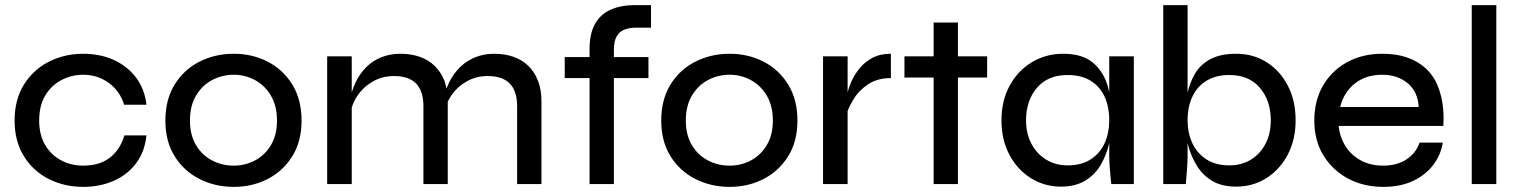

<svg xmlns="http://www.w3.org/2000/svg" viewBox="-20 -719 5939 750"><path d="M552 -190Q546 -128 512.5 -82.5Q479 -37 425 -13Q371 11 305 11Q232 11 171 -19.5Q110 -50 73.5 -108.5Q37 -167 37 -248Q37 -330 73.5 -388.5Q110 -447 171 -478Q232 -509 305 -509Q371 -509 424 -485Q477 -461 511 -416.5Q545 -372 552 -310H465Q448 -364 404.5 -395.5Q361 -427 305 -427Q259 -427 219.5 -406Q180 -385 156.5 -345.5Q133 -306 133 -248Q133 -192 156.5 -152.5Q180 -113 219 -92.5Q258 -72 305 -72Q369 -72 409 -103Q449 -134 466 -190Z M893 11Q820 11 759 -20Q698 -51 662 -109Q626 -167 626 -248Q626 -330 662 -388.5Q698 -447 759 -478Q820 -509 893 -509Q966 -509 1026 -478Q1086 -447 1122 -388.5Q1158 -330 1158 -248Q1158 -167 1122 -109Q1086 -51 1026 -20Q966 11 893 11ZM893 -72Q938 -72 976.5 -92.5Q1015 -113 1038.5 -152.5Q1062 -192 1062 -248Q1062 -305 1038.5 -345Q1015 -385 976.5 -406Q938 -427 893 -427Q848 -427 809 -406.5Q770 -386 746 -346Q722 -306 722 -248Q722 -192 745.5 -152.5Q769 -113 808 -92.5Q847 -72 893 -72Z M1258 -499H1354V-358Q1360 -378 1369 -397Q1385 -431 1410.5 -456.5Q1436 -482 1470 -495.5Q1504 -509 1544 -509Q1586 -509 1620 -497Q1654 -485 1678 -461.5Q1702 -438 1716 -404Q1721 -389 1724 -373Q1729 -386 1735 -398Q1751 -431 1777 -456.5Q1803 -482 1837 -495.5Q1871 -509 1910 -509Q1952 -509 1986 -497Q2020 -485 2044 -461.5Q2068 -438 2081.5 -403.5Q2095 -369 2095 -325V0H2000V-304Q2000 -363 1971.5 -392.5Q1943 -422 1885 -422Q1840 -422 1803 -401Q1766 -380 1743 -346Q1735 -334 1729 -322V0H1634V-304Q1634 -363 1605.5 -392.5Q1577 -422 1519 -422Q1474 -422 1437 -401Q1400 -380 1377 -346Q1361 -323 1354 -298V0H1258Z M2186 -496H2283V-528Q2283 -588 2304.5 -626Q2326 -664 2366 -681.5Q2406 -699 2459 -699H2523V-611H2463Q2441 -611 2421 -604Q2401 -597 2389.5 -578Q2378 -559 2378 -523V-496H2513V-414H2378V0H2283V-414H2186Z M2830 11Q2757 11 2696 -20Q2635 -51 2599 -109Q2563 -167 2563 -248Q2563 -330 2599 -388.5Q2635 -447 2696 -478Q2757 -509 2830 -509Q2903 -509 2963 -478Q3023 -447 3059 -388.5Q3095 -330 3095 -248Q3095 -167 3059 -109Q3023 -51 2963 -20Q2903 11 2830 11ZM2830 -72Q2875 -72 2913.5 -92.5Q2952 -113 2975.5 -152.5Q2999 -192 2999 -248Q2999 -305 2975.5 -345Q2952 -385 2913.5 -406Q2875 -427 2830 -427Q2785 -427 2746 -406.5Q2707 -386 2683 -346Q2659 -306 2659 -248Q2659 -192 2682.5 -152.5Q2706 -113 2745 -92.5Q2784 -72 2830 -72Z M3195 -499H3291V-359Q3296 -378 3306 -401Q3318 -428 3338 -452.5Q3358 -477 3388 -493Q3418 -509 3460 -509V-414Q3408 -414 3371.5 -390Q3335 -366 3314 -331Q3299 -307 3291 -285V0H3195Z M3513 -499H3627V-631H3722V-499H3836V-416H3722V0H3627V-416H3513Z M4124 10Q4060 10 4007 -23Q3954 -56 3923 -114.5Q3892 -173 3892 -249Q3892 -325 3923.5 -383.5Q3955 -442 4010 -475.5Q4065 -509 4133 -509Q4208 -509 4249.5 -474Q4291 -439 4308 -380Q4311 -369 4313 -358V-499H4409V0H4321Q4321 0 4319 -18.5Q4317 -37 4315 -63Q4313 -89 4313 -109V-160Q4303 -117 4282 -79Q4260 -39 4221 -14.5Q4182 10 4124 10ZM4151 -73Q4204 -73 4240.5 -96.5Q4277 -120 4295 -160Q4313 -200 4313 -249Q4313 -302 4294.5 -342Q4276 -382 4239.5 -404Q4203 -426 4151 -426Q4073 -426 4030.5 -376Q3988 -326 3988 -249Q3988 -197 4009 -157.5Q4030 -118 4066.5 -95.5Q4103 -73 4151 -73Z M4809 10Q4750 10 4711.5 -14.5Q4673 -39 4651 -79Q4629 -117 4619 -160V-109Q4619 -86 4616.5 -54Q4614 -22 4612 0H4524V-699H4619V-357Q4629 -400 4649 -433Q4671 -469 4710 -489Q4749 -509 4809 -509Q4876 -509 4928.5 -475.5Q4981 -442 5011 -383.5Q5041 -325 5041 -249Q5041 -173 5010 -114.5Q4979 -56 4926.5 -23Q4874 10 4809 10ZM4782 -73Q4830 -73 4866.5 -95.5Q4903 -118 4923.5 -157.5Q4944 -197 4944 -249Q4944 -326 4901.5 -376Q4859 -426 4782 -426Q4730 -426 4693.5 -404Q4657 -382 4638 -342Q4619 -302 4619 -249Q4619 -200 4637.5 -160Q4656 -120 4692.5 -96.5Q4729 -73 4782 -73Z M5525 -162H5616Q5608 -113 5578 -74Q5548 -35 5499 -12Q5450 11 5384 11Q5306 11 5245 -22Q5184 -55 5149 -113Q5114 -171 5114 -248Q5114 -326 5148 -384.5Q5182 -443 5242 -476Q5302 -509 5379 -509Q5460 -509 5515 -477Q5570 -445 5594.5 -387.5Q5619 -330 5619 -256Q5619 -242 5618 -227H5209Q5214 -182 5236.5 -147Q5259 -112 5296.5 -92Q5334 -72 5383 -72Q5438 -72 5475 -97Q5512 -122 5525 -162ZM5380 -427Q5315 -427 5272 -392.5Q5229 -358 5215 -301H5522Q5518 -362 5478 -394.5Q5438 -427 5380 -427Z M5729 -699H5825V0H5729Z"/></svg>

Font: Syne Med Modified
Style: Regular
Weight: 500
Designer: Lucas Descroix
Foundry: Bonjour Monde
Version: Version 2.200